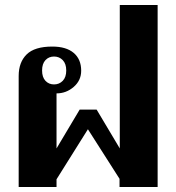

<svg xmlns="http://www.w3.org/2000/svg" viewBox="-20 -751 708 771"><path d="M55 -446Q55 -501 87 -532.5Q119 -564 190 -564Q246 -564 276 -538.5Q306 -513 306 -467Q306 -428 276 -402Q246 -376 207 -376V-155L300 -311H368L461 -155V-731H613V0H460V-33L333 -232L207 -31V0H55ZM246 -468Q246 -495 232 -509.5Q218 -524 197 -524Q176 -524 162.5 -509.5Q149 -495 149 -468Q149 -441 162.5 -426.5Q176 -412 197 -412Q218 -412 232 -426.5Q246 -441 246 -468Z"/></svg>

Font: Trirong
Style: Bold
Weight: 700
Designer: Katatrad Team
Foundry: CadsonDemak
Version: Version 1.001